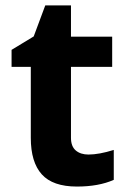

<svg xmlns="http://www.w3.org/2000/svg" viewBox="-20 -682 474 712"><path d="M308.1 -108.9Q347.2 -108.9 401.9 -126V-15.1Q346.2 9.8 265.1 9.8Q175.8 9.8 135 -35.4Q94.2 -80.6 94.2 -170.9V-434.1H22.9V-497.1L105 -546.9L147.9 -662.1H243.2V-545.9H396V-434.1H243.2V-170.9Q243.2 -139.2 261 -124Q278.8 -108.9 308.1 -108.9Z"/></svg>

Font: Sahel FD
Style: Bold-FD
Weight: 700
Foundry: Saber Rastikerdar (saber.rastikerdar@gmail.com)
Version: Version 3.3.0